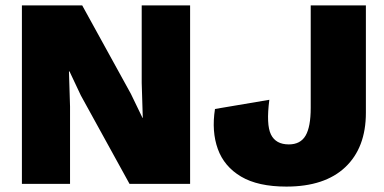

<svg xmlns="http://www.w3.org/2000/svg" viewBox="-20 -680 1421 710"><path d="M683 -660V0H459L279 -327L237 -416H235L239 -286V0H61V-660H284L464 -333L507 -244H508L504 -374V-660ZM1333 -660V-263Q1333 -134 1257 -62Q1181 10 1039 10Q934 10 871.5 -27Q809 -64 785.5 -129Q762 -194 775 -277L976 -311Q964 -219 982 -182.5Q1000 -146 1048 -146Q1091 -146 1110 -178.5Q1129 -211 1129 -281V-660Z"/></svg>

Font: Work Sans ExtraBold
Style: Regular
Weight: 800
Designer: Wei Huang
Foundry: Wei Huang
Version: Version 2.012; ttfautohint (v1.8.3)